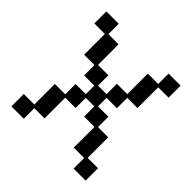

<svg xmlns="http://www.w3.org/2000/svg" viewBox="-156 -662 812 812"><g transform="rotate(45 250.0 -256.0)"><path d="M28 -46H91V-169H153V-231H214V-282H153V-344H91V-468H28V-540H102V-478H163V-355H225V-293H276V-355H338V-478H400V-540H472V-468H410V-344H349V-282H287V-231H349V-169H410V-46H472V28H400V-35H338V-159H276V-220H225V-159H163V-35H102V28H28Z"/></g></svg>

Font: DotGothic16
Style: Regular
Weight: 400
Designer: Fontworks Inc.
Foundry: Fontworks Inc.
Version: Version 1.100